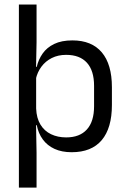

<svg xmlns="http://www.w3.org/2000/svg" viewBox="-20 -683 577 875"><path d="M306.5 10.7Q261.6 10.7 228.5 -4.5Q195.4 -19.7 175.1 -47.5Q154.7 -75.3 147.6 -112.3H120.8L144.7 -188.5Q146.5 -144.6 164.3 -115.3Q182.1 -86 212.5 -71.4Q242.9 -56.8 281.6 -56.8Q343.2 -56.8 375.9 -93Q408.7 -129.1 408.7 -198.7V-292Q408.7 -361 376.2 -397Q343.7 -433 281.3 -433Q244.7 -433 216 -418.6Q187.4 -404.2 168.8 -379.2Q150.2 -354.2 143.1 -321.8L123.1 -378.4H147.4Q155.2 -411.9 174.4 -439.2Q193.6 -466.5 227 -482.7Q260.4 -498.9 310 -498.9Q397.9 -498.9 444 -444.3Q490 -389.7 490 -285.4V-204.6Q490 -99.5 443.7 -44.4Q397.3 10.7 306.5 10.7ZM66.1 172V-662.5H146.6V-490.4L144.2 -370.5L144.7 -343.4V-140.7L144.1 -123.4L146.6 13.3V172Z"/></svg>

Font: Anek Tamil Medium
Style: Regular
Weight: 500
Designer: Aadarsh Rajan (Tamil), Yesha Goshar (Latin)
Foundry: Ek Type
Version: Version 1.003